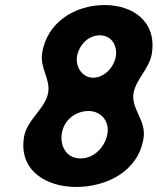

<svg xmlns="http://www.w3.org/2000/svg" viewBox="-20 -734 624 761"><path d="M75 -190C54 -57 164 7 282 7C399 7 528 -52 549 -187C560 -256 500 -302 509 -363C518 -420 573 -462 582 -523C601 -647 509 -714 394 -714C279 -714 166 -647 147 -523C138 -463 180 -422 171 -367C161 -304 86 -260 75 -190ZM225 -205C233 -258 279 -294 331 -294C380 -294 414 -254 406 -205C398 -154 355 -106 299 -106C244 -106 217 -154 225 -205ZM285 -509C292 -553 328 -594 375 -594C422 -594 446 -554 439 -510C432 -468 394 -426 349 -426C307 -426 279 -468 285 -509Z"/></svg>

Font: Asimov Print
Style: Regular
Weight: 500
Designer: Google
Version: Version 2.000980: 2014